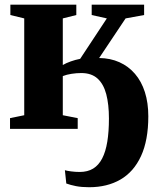

<svg xmlns="http://www.w3.org/2000/svg" viewBox="-20 -553 684 824"><path d="M362.5 250.5Q330.5 250.5 306.2 245.8Q282 241 264.5 234.5L258.5 177.5Q266.5 180 284.8 182.5Q303 185 322 185Q356 185 379.8 170.5Q403.5 156 418.5 127Q433.5 98 440.5 55Q447.5 12 447.5 -44.5Q447.5 -105 436 -148.8Q424.5 -192.5 398.5 -216Q372.5 -239.5 329 -239.5Q308 -239.5 287 -236.2Q266 -233 249.5 -226.5V-58.5L313.5 -46V0H23V-46L84 -58.5V-474L24.5 -488.5V-533H307.5V-488.5L249.5 -474V-274Q264 -282.5 283.8 -289.5Q303.5 -296.5 324 -300.5L438.5 -474L373.5 -488.5V-533H598.5V-488.5L519 -474L405.5 -304Q453.5 -303.5 492.5 -286Q531.5 -268.5 559.2 -236.2Q587 -204 601.8 -157.8Q616.5 -111.5 616.5 -54Q616.5 49 585.2 116.8Q554 184.5 497 217.5Q440 250.5 362.5 250.5Z"/></svg>

Font: Merriweather 72pt Black
Style: Regular
Weight: 900
Version: Version 2.100